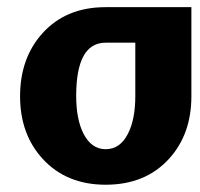

<svg xmlns="http://www.w3.org/2000/svg" viewBox="-20 -508 549 528"><path d="M352.1 -390.6H270.5Q189.5 -390.6 189.5 -244.1Q189.5 -180.2 209.5 -140.6Q231.4 -97.7 270.5 -97.7Q310.5 -97.7 332 -140.6Q352.1 -179.7 352.1 -244.1ZM506.3 -243.2Q506.3 -138.7 444.8 -71.3Q379.9 0 270.5 0Q162.6 0 97.2 -71.3Q35.2 -139.2 35.2 -243.2Q35.2 -348.1 96.7 -416.5Q161.6 -488.3 270 -488.3H506.3Z"/></svg>

Font: Sukar
Style: black
Weight: 900
Designer: Dario Muhafara - Ghiath Alsory
Foundry: Dario Muhafara - Ghiath Alsory
Version: Version 1.00 March 27, 2016, initial release